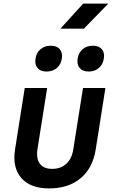

<svg xmlns="http://www.w3.org/2000/svg" viewBox="-20 -1041 640 1071"><path d="M254 10Q149 10 98.5 -48.5Q48 -107 64 -208L118 -550H243L189 -209Q181 -156 202.5 -127.5Q224 -99 271 -99Q319 -99 350 -127.5Q381 -156 389 -209L443 -550H568L514 -208Q498 -104 430 -47Q362 10 254 10ZM475 -642Q441 -642 424.5 -661.5Q408 -681 413 -714Q418 -747 441 -766.5Q464 -786 498 -786Q531 -786 548 -766.5Q565 -747 559 -714Q554 -681 531 -661.5Q508 -642 475 -642ZM240 -642Q206 -642 189.5 -661.5Q173 -681 178 -714Q183 -747 206 -766.5Q229 -786 263 -786Q297 -786 313.5 -766.5Q330 -747 325 -714Q320 -681 297 -661.5Q274 -642 240 -642ZM317 -881 444 -1021H584L448 -881Z"/></svg>

Font: JetBrains Mono NL
Style: Bold Italic
Weight: 700
Italic angle: -9°
Designer: Philipp Nurullin, Konstantin Bulenkov
Foundry: JetBrains
Version: Version 2.304; ttfautohint (v1.8.4.7-5d5b)